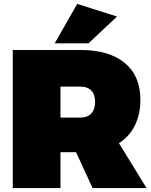

<svg xmlns="http://www.w3.org/2000/svg" viewBox="-20 -955 765 975"><path d="M44.9 0V-701.2H389.2Q533.7 -701.2 613.3 -635.5Q692.9 -569.8 692.9 -449.2Q692.9 -374.5 665 -318.1Q637.2 -261.7 584 -228L724.1 0H450.2L366.2 -182.1H287.1V0ZM257.8 -734.9 372.1 -935.1 574.2 -871.1 429.2 -734.9ZM287.1 -357.9H389.2Q424.3 -357.9 443.6 -378.7Q462.9 -399.4 462.9 -438Q462.9 -475.1 443.6 -495.1Q424.3 -515.1 389.2 -515.1H287.1Z"/></svg>

Font: Trueno UltraBlack
Style: Regular
Weight: 950
Designer: Julieta Ulanovsky
Foundry: Julieta Ulanovsky
Version: Version 3.001b | FøM Fix